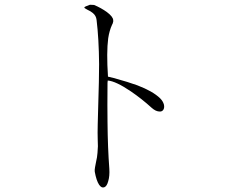

<svg xmlns="http://www.w3.org/2000/svg" viewBox="-20 -785 1040 824"><path d="M383.8 -763.7 366.2 -764.6Q342.8 -756.8 341.8 -752.9Q341.8 -750 353.5 -744.1Q370.1 -736.3 377.9 -729.5Q392.6 -717.8 394.5 -699.2Q404.3 -619.1 405.3 -509.8Q405.3 -446.3 401.4 -326.2Q399.4 -274.4 399.4 -251Q398.4 -212.9 399.4 -185.5Q401.4 -157.2 398.4 -128.9Q397.5 -112.3 391.6 -86.9Q388.7 -72.3 387.7 -66.4Q385.7 -55.7 386.7 -47.9Q393.6 -9.8 405.3 7.8Q416 23.4 427.7 18.6Q438.5 14.6 444.3 -6.8Q451.2 -29.3 449.2 -60.5Q442.4 -150.4 441.4 -260.7Q440.4 -324.2 441.4 -429.7L442.4 -439.5Q477.5 -436.5 542 -392.6Q587.9 -361.3 630.9 -322.3Q647.5 -307.6 662.1 -306.6Q674.8 -304.7 680.7 -313.5Q686.5 -322.3 683.6 -335.9Q679.7 -350.6 667 -363.3Q635.7 -393.6 569.3 -418.9Q532.2 -432.6 467.8 -450.2L443.4 -456.1Q436.5 -560.5 444.3 -620.1Q449.2 -653.3 460.9 -678.7Q464.8 -685.5 464.8 -688.5Q466.8 -693.4 465.8 -698.2Q465.8 -712.9 438.5 -733.4Q414.1 -751 383.8 -763.7Z"/></svg>

Font: BatangChe
Style: Regular
Weight: 400
Monospace: yes
Version: Version 2.21